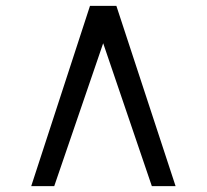

<svg xmlns="http://www.w3.org/2000/svg" viewBox="-20 -768 706 655"><path d="M377 -748 579 -133H498L332 -620.5L165 -133H86.5L287 -748Z"/></svg>

Font: Merriweather
Style: Regular
Weight: 400
Designer: Eben Sorkin
Foundry: Eben Sorkin
Version: Version 2.100; ttfautohint (v1.7.19-72a1) -l 8 -r 50 -G 200 